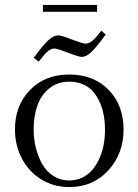

<svg xmlns="http://www.w3.org/2000/svg" viewBox="-20 -756 563 783"><path d="M41 -228Q41 -325.7 102.3 -388.9Q163.6 -452.1 262.2 -452.1Q361.8 -452.1 422.9 -389.6Q483.9 -327.1 483.9 -228Q483.9 -129.4 421.9 -61.3Q359.9 6.8 262.2 6.8Q198.2 6.8 147.2 -25.1Q96.2 -57.1 68.6 -110.6Q41 -164.1 41 -228ZM117.2 -228Q117.2 -189.5 126.2 -153.1Q135.3 -116.7 152.3 -86.7Q169.4 -56.6 198 -38.3Q226.6 -20 262.2 -20Q291.5 -20 315.9 -32Q340.3 -43.9 356.9 -63.7Q373.5 -83.5 385.5 -110.1Q397.5 -136.7 402.8 -166Q408.2 -195.3 408.2 -226.1Q408.2 -312.5 371.1 -367.7Q334 -422.9 262.2 -422.9Q214.4 -422.9 180.9 -395.5Q147.5 -368.2 132.3 -325.2Q117.2 -282.2 117.2 -228ZM117.2 -520Q159.2 -577.1 179.9 -594.5Q200.7 -611.8 217.8 -611.8Q229 -611.8 273.2 -595Q317.4 -578.1 328.1 -578.1Q342.8 -578.1 357.4 -590.3Q372.1 -602.5 393.1 -630.9L411.1 -615.2Q368.7 -557.6 349.4 -540.8Q330.1 -523.9 313 -523.9Q301.8 -523.9 257.3 -541Q212.9 -558.1 202.1 -558.1Q188 -558.1 173.8 -545.9Q159.7 -533.7 138.2 -504.9ZM154.8 -708V-735.8H376V-708Z"/></svg>

Font: Dehuti Alt
Style: Book
Weight: 400
Version: Version 1.2